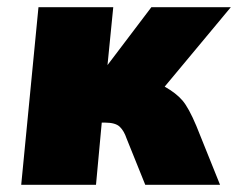

<svg xmlns="http://www.w3.org/2000/svg" viewBox="-20 -514 662 534"><path d="M526 -164 592 0H384L332 -129Q325 -150 313 -161.5Q301 -173 272 -173H263L247 0H39L87 -494H295L279 -333L401 -494H622L438 -273Q470 -255 487.5 -234.5Q505 -214 526 -164Z"/></svg>

Font: Nunito Sans Heavy Heavy
Style: Italic
Weight: 400
Italic angle: -4.541°
Designer: Vernon Adams
Foundry: Vernon Adams
Version: Version 2.002